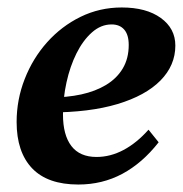

<svg xmlns="http://www.w3.org/2000/svg" viewBox="-20 -482 491 514"><path d="M189.7 12Q107.4 12 65.9 -31.5Q24.5 -75.1 24.5 -155.5Q24.5 -215.2 46.1 -270.4Q67.6 -325.6 106 -368.7Q144.5 -411.8 195.6 -436.9Q246.8 -462 305.9 -462Q371.7 -462 410.5 -433.9Q449.4 -405.8 449.4 -360Q449.4 -306.9 409.5 -266.4Q369.6 -226 294.4 -203.4Q219.3 -180.9 112 -180.9L114 -221Q159.3 -221 197.4 -229.2Q235.6 -237.5 264.3 -254.9Q293 -272.3 308.8 -299Q324.6 -325.7 324.6 -361.7Q324.6 -389 312.5 -402.8Q300.5 -416.6 278.7 -416.6Q250.2 -416.6 226.2 -395.3Q202.2 -374.1 184.8 -339.2Q167.4 -304.3 158 -261.4Q148.6 -218.5 148.6 -175.3Q148.6 -120.6 171 -91.2Q193.5 -61.8 238.4 -61.8Q275.5 -61.8 310.7 -80.5Q345.9 -99.2 377.6 -134.8L404.7 -101.1Q361 -45.3 307.4 -16.6Q253.9 12 189.7 12Z"/></svg>

Font: Petrona
Style: Italic
Weight: 400
Italic angle: -9°
Designer: Ringo R. Seeber
Foundry: Ringo R. Seeber
Version: Version 2.001; ttfautohint (v1.8.3)